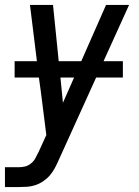

<svg xmlns="http://www.w3.org/2000/svg" viewBox="-41 -540 561 775"><path d="M-21 215V135H34Q47 135 60 132Q73 129 84.5 119.5Q96 110 102 98Q108 86 115 73L146 5L124 -169L116 -227H18V-293H108L80 -520H173L196 -293H287L387 -520H480L377 -293H455V-227H347L196 106Q189 122 180.5 138Q172 154 160.5 167.5Q149 181 133.5 191.5Q118 202 101 207.5Q84 213 67.5 214Q51 215 34 215ZM213 -125 258 -227H203Z"/></svg>

Font: Iosevka SS18 Medium
Style: Italic
Weight: 500
Italic angle: -9°
Monospace: yes
Designer: Belleve Invis
Foundry: Belleve Invis
Version: Version 25.1.1; ttfautohint (v1.8.4)